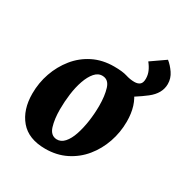

<svg xmlns="http://www.w3.org/2000/svg" viewBox="-141 -689 784 815"><g transform="rotate(30 251.5 -281.0)"><path d="M189 13Q107 13 66 -35.5Q25 -84 25 -163Q25 -216 42 -264.5Q59 -313 90.5 -352Q122 -391 167 -413.5Q212 -436 269 -436Q352 -436 392 -388Q432 -340 432 -260Q432 -207 415 -158Q398 -109 366.5 -70.5Q335 -32 290 -9.5Q245 13 189 13ZM210 -46Q232 -45 248.5 -63.5Q265 -82 275.5 -113.5Q286 -145 291.5 -183Q297 -221 297 -260Q297 -308 286.5 -342Q276 -376 247 -377Q225 -378 208.5 -359Q192 -340 181 -308.5Q170 -277 165 -239Q160 -201 160 -164Q160 -116 170.5 -82Q181 -48 210 -46ZM341 -329 269 -436Q310 -436 332 -429Q354 -422 375 -422Q392 -422 401.5 -430Q411 -438 411 -458Q411 -477 403.5 -494Q396 -511 383 -527L452 -575Q471 -560 487 -536.5Q503 -513 503 -485Q503 -439 458 -404Q413 -369 341 -329Z"/></g></svg>

Font: Rasa
Style: Bold Italic
Weight: 700
Italic angle: -7.10001°
Designer: Anna Giedrys (Yrsa+Rasa design), David Brezina (Yrsa art-direction, Rasa art-direction, design)
Foundry: Rosetta Type Foundry
Version: Version 2.004